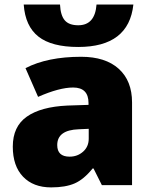

<svg xmlns="http://www.w3.org/2000/svg" viewBox="-20 -812 663 842"><path d="M426.8 0 390.1 -73.2H386.2Q347.7 -25.4 307.6 -7.8Q267.6 9.8 204.1 9.8Q126 9.8 81.1 -37.1Q36.1 -84 36.1 -168.9Q36.1 -257.3 97.7 -300.5Q159.2 -343.8 275.9 -349.1L368.2 -352.1V-359.9Q368.2 -428.2 300.8 -428.2Q240.2 -428.2 147 -387.2L91.8 -513.2Q188.5 -563 335.9 -563Q442.4 -563 500.7 -510.3Q559.1 -457.5 559.1 -362.8V0ZM285.2 -125Q319.8 -125 344.5 -147Q369.1 -168.9 369.1 -204.1V-247.1L325.2 -245.1Q231 -241.7 231 -175.8Q231 -125 285.2 -125ZM323.2 -606Q206.5 -606 148.7 -651.4Q90.8 -696.8 84 -792H243.2Q245.6 -744.1 264.2 -722.7Q282.7 -701.2 323.2 -701.2Q396.5 -701.2 403.3 -792H564.9Q544.9 -606 323.2 -606Z"/></svg>

Font: Black Ops One [rus by aLiNcE]
Style: Regular
Weight: 400
Designer: James Grieshaber
Foundry: James Grieshaber
Version: Version 1.002;May 25, 2024;FontCreator 13.0.0.2680 64-bit